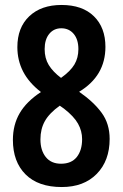

<svg xmlns="http://www.w3.org/2000/svg" viewBox="-20 -744 494 774"><path d="M228 -724Q312 -724 358.5 -678.5Q405 -633 405 -555Q405 -438 299 -374Q358 -333 390 -289Q422 -245 422 -184Q422 -96 370 -43Q318 10 229 10Q134 10 83 -41Q32 -92 32 -180Q32 -241 59.5 -288Q87 -335 145 -373Q96 -411 73 -456Q50 -501 50 -554Q50 -633 98 -678.5Q146 -724 228 -724ZM227 -630Q197 -630 178.5 -607.5Q160 -585 160 -546Q160 -509 176.5 -482Q193 -455 226 -430Q264 -457 280 -484Q296 -511 296 -546Q296 -585 277 -607.5Q258 -630 227 -630ZM143 -182Q143 -138 164.5 -111Q186 -84 226 -84Q268 -84 289.5 -111Q311 -138 311 -183Q311 -216 294.5 -245.5Q278 -275 238 -306L221 -318Q179 -288 161 -256Q143 -224 143 -182Z"/></svg>

Font: Noto Sans ExtraCondensed SemiBold
Style: Regular
Weight: 600
Width: 2
Designer: Monotype Design Team
Foundry: Monotype Imaging Inc.
Version: Version 2.013; ttfautohint (v1.8.4.7-5d5b)